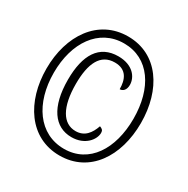

<svg xmlns="http://www.w3.org/2000/svg" viewBox="-166 -870 1002 1026"><g transform="rotate(30 334.5 -357.5)"><path d="M335 10C519 10 626 -151 626 -358C626 -563 521 -725 336 -725C152 -725 43 -563 43 -358C43 -156 149 10 335 10ZM338 -33C183 -33 88 -171 88 -359C88 -543 180 -682 336 -682C491 -682 580 -546 580 -358C580 -171 492 -33 338 -33ZM341 -107C425 -107 468 -165 468 -206C468 -222 461 -228 445 -234C428 -185 400 -146 344 -146C266 -146 220 -223 220 -366C220 -492 256 -569 344 -569C418 -569 437 -515 437 -458C457 -458 473 -474 473 -505C473 -552 434 -607 344 -607C227 -607 172 -518 172 -364C172 -196 237 -107 341 -107Z"/></g></svg>

Font: Noto Serif Ethiopic XCn
Style: Regular
Weight: 400
Width: 2
Designer: Monotype Design Team
Foundry: Monotype Imaging Inc.
Version: Version 2.102